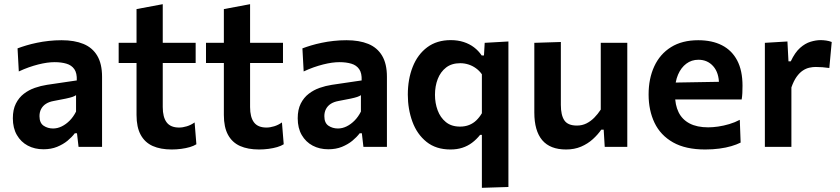

<svg xmlns="http://www.w3.org/2000/svg" viewBox="-20 -703 4020 919"><path d="M188 11.5Q146 11.5 113 -6Q80 -23.5 60.8 -56.8Q41.5 -90 41.5 -137Q41.5 -178.5 56 -207.2Q70.5 -236 94.2 -254.2Q118 -272.5 146.8 -282.5Q175.5 -292.5 205 -297L347.5 -318Q349 -353 335.8 -372Q322.5 -391 298 -398.2Q273.5 -405.5 241.5 -405.5Q224.5 -405.5 204.8 -402.8Q185 -400 163.2 -394.5Q141.5 -389 118 -380.8Q94.5 -372.5 70 -361L64 -471.5Q82.5 -478.5 105.8 -485.5Q129 -492.5 156.5 -498.2Q184 -504 213.8 -507.2Q243.5 -510.5 275 -510.5Q336 -510.5 379.2 -492.8Q422.5 -475 445.5 -436.2Q468.5 -397.5 468.5 -335.5Q468.5 -311.5 468.5 -276Q468.5 -240.5 468.5 -211V-156Q468.5 -119.5 468.5 -81.8Q468.5 -44 468.5 0H356L348.5 -65H338Q324 -46.5 303 -29.2Q282 -12 253.2 -0.2Q224.5 11.5 188 11.5ZM234 -88Q255 -88 275.5 -98Q296 -108 313.8 -126Q331.5 -144 344 -169V-247.5Q337.5 -243 326.8 -239.2Q316 -235.5 295 -231Q274 -226.5 236 -219.5Q214.5 -215.5 199.8 -206Q185 -196.5 177 -181.5Q169 -166.5 169 -147Q169 -114.5 188.8 -101.2Q208.5 -88 234 -88Z M802 12.5Q748.5 12.5 711 -4.2Q673.5 -21 653.5 -57.5Q633.5 -94 633.5 -152.5Q633.5 -189 633.5 -226Q633.5 -263 633.5 -301.8Q633.5 -340.5 633.5 -381Q633.5 -421.5 633.5 -465Q633.5 -519.5 633.5 -565.5Q633.5 -611.5 633.5 -659.5L759 -683Q759 -645 759 -611.2Q759 -577.5 759 -542.5Q759 -507.5 759 -465V-190.5Q759 -142 777.8 -117.2Q796.5 -92.5 837.5 -92.5Q854.5 -92.5 874.2 -98.5Q894 -104.5 911.5 -117L920 -12.5Q907.5 -4.5 888.8 1Q870 6.5 847.5 9.5Q825 12.5 802 12.5ZM548 -401.5V-498H916.5V-401.5Q868.5 -401.5 820 -401.5Q771.5 -401.5 726 -401.5H670.5Z M1220 12.5Q1166.5 12.5 1129 -4.2Q1091.5 -21 1071.5 -57.5Q1051.5 -94 1051.5 -152.5Q1051.5 -189 1051.5 -226Q1051.5 -263 1051.5 -301.8Q1051.5 -340.5 1051.5 -381Q1051.5 -421.5 1051.5 -465Q1051.5 -519.5 1051.5 -565.5Q1051.5 -611.5 1051.5 -659.5L1177 -683Q1177 -645 1177 -611.2Q1177 -577.5 1177 -542.5Q1177 -507.5 1177 -465V-190.5Q1177 -142 1195.8 -117.2Q1214.5 -92.5 1255.5 -92.5Q1272.5 -92.5 1292.2 -98.5Q1312 -104.5 1329.5 -117L1338 -12.5Q1325.5 -4.5 1306.8 1Q1288 6.5 1265.5 9.5Q1243 12.5 1220 12.5ZM966 -401.5V-498H1334.5V-401.5Q1286.5 -401.5 1238 -401.5Q1189.5 -401.5 1144 -401.5H1088.5Z M1551.5 11.5Q1509.5 11.5 1476.5 -6Q1443.5 -23.5 1424.2 -56.8Q1405 -90 1405 -137Q1405 -178.5 1419.5 -207.2Q1434 -236 1457.8 -254.2Q1481.5 -272.5 1510.2 -282.5Q1539 -292.5 1568.5 -297L1711 -318Q1712.5 -353 1699.2 -372Q1686 -391 1661.5 -398.2Q1637 -405.5 1605 -405.5Q1588 -405.5 1568.2 -402.8Q1548.5 -400 1526.8 -394.5Q1505 -389 1481.5 -380.8Q1458 -372.5 1433.5 -361L1427.5 -471.5Q1446 -478.5 1469.2 -485.5Q1492.5 -492.5 1520 -498.2Q1547.5 -504 1577.2 -507.2Q1607 -510.5 1638.5 -510.5Q1699.5 -510.5 1742.8 -492.8Q1786 -475 1809 -436.2Q1832 -397.5 1832 -335.5Q1832 -311.5 1832 -276Q1832 -240.5 1832 -211V-156Q1832 -119.5 1832 -81.8Q1832 -44 1832 0H1719.5L1712 -65H1701.5Q1687.5 -46.5 1666.5 -29.2Q1645.5 -12 1616.8 -0.2Q1588 11.5 1551.5 11.5ZM1597.5 -88Q1618.5 -88 1639 -98Q1659.5 -108 1677.2 -126Q1695 -144 1707.5 -169V-247.5Q1701 -243 1690.2 -239.2Q1679.5 -235.5 1658.5 -231Q1637.5 -226.5 1599.5 -219.5Q1578 -215.5 1563.2 -206Q1548.5 -196.5 1540.5 -181.5Q1532.5 -166.5 1532.5 -147Q1532.5 -114.5 1552.2 -101.2Q1572 -88 1597.5 -88Z M2286.5 196Q2286.5 142 2286.5 90.2Q2286.5 38.5 2286.5 -18.5V-57.5H2278Q2260.5 -35.5 2239.5 -19.8Q2218.5 -4 2193 4.2Q2167.5 12.5 2136 12.5Q2067 12.5 2021.5 -24Q1976 -60.5 1954 -120.5Q1932 -180.5 1932 -250Q1932 -324 1955.5 -383.2Q1979 -442.5 2025 -476.8Q2071 -511 2137.5 -511Q2171 -511 2199 -502Q2227 -493 2248.8 -476.5Q2270.5 -460 2285.5 -437.5H2296.5L2300 -498L2413.5 -504.5Q2413.5 -444 2413.5 -386.2Q2413.5 -328.5 2413.5 -267V-25Q2413.5 37 2413.5 87.5Q2413.5 138 2413.5 192ZM2182 -97Q2206 -97 2225.5 -104.8Q2245 -112.5 2260 -127Q2275 -141.5 2286.5 -161V-347.5Q2274.5 -364.5 2258.2 -376.2Q2242 -388 2222.8 -394.2Q2203.5 -400.5 2183 -400.5Q2142 -400.5 2115.2 -379.8Q2088.5 -359 2075.2 -324.8Q2062 -290.5 2062 -249Q2062 -209.5 2074.8 -175Q2087.5 -140.5 2114 -118.8Q2140.5 -97 2182 -97Z M2689.5 12.5Q2613 12.5 2575.2 -32.2Q2537.5 -77 2537.5 -164.5Q2537.5 -197.5 2537.5 -222Q2537.5 -246.5 2537.5 -272Q2537.5 -320 2537.5 -357.5Q2537.5 -395 2537.5 -428.5Q2537.5 -462 2537.5 -498L2664.5 -502Q2664.5 -448.5 2664.5 -396.2Q2664.5 -344 2664.5 -287V-201Q2664.5 -152 2681.2 -127Q2698 -102 2741.5 -102Q2766 -102 2786.8 -112.2Q2807.5 -122.5 2824.5 -139.8Q2841.5 -157 2855.5 -178.5V-287Q2855.5 -344 2855.5 -394.2Q2855.5 -444.5 2855.5 -498H2982.5Q2982.5 -444.5 2982.5 -392.2Q2982.5 -340 2982.5 -272V-217Q2982.5 -155 2982.5 -104.5Q2982.5 -54 2982.5 0H2874.5L2869.5 -82.5H2858Q2841.5 -58.5 2817.5 -36.8Q2793.5 -15 2761.5 -1.2Q2729.5 12.5 2689.5 12.5Z M3355.5 12.5Q3261.5 12.5 3201.5 -21.5Q3141.5 -55.5 3113 -115Q3084.5 -174.5 3084.5 -251Q3084.5 -327 3111.8 -385.8Q3139 -444.5 3192 -477.5Q3245 -510.5 3322 -510.5Q3388.5 -510.5 3435.8 -486.2Q3483 -462 3508.5 -413.8Q3534 -365.5 3534 -292.5Q3534 -273 3533.2 -257.5Q3532.5 -242 3530 -227L3419.5 -271.5Q3420.5 -278.5 3421 -285.8Q3421.5 -293 3421.5 -299.5Q3421.5 -354.5 3394 -385.8Q3366.5 -417 3323 -417Q3290 -417 3265 -398.2Q3240 -379.5 3225.5 -346Q3211 -312.5 3211 -268.5V-249Q3211 -200.5 3228 -165.8Q3245 -131 3280.5 -112.2Q3316 -93.5 3370 -93.5Q3391 -93.5 3417.2 -97.2Q3443.5 -101 3470.5 -109Q3497.5 -117 3521 -129.5L3525 -20.5Q3506 -11 3480.5 -3.5Q3455 4 3423.5 8.2Q3392 12.5 3355.5 12.5ZM3134.5 -227V-306.5L3455 -312L3530 -283.5V-227Z M3641 0Q3641 -54 3641 -104.5Q3641 -155 3641 -217V-267Q3641 -323.5 3641 -381.5Q3641 -439.5 3641 -498L3749 -504.5L3754 -409.5H3765Q3785 -452 3809.5 -473.8Q3834 -495.5 3859.8 -503.2Q3885.5 -511 3908 -511Q3920 -511 3934.2 -509Q3948.5 -507 3961 -502L3949.5 -377.5Q3931.5 -380 3916.8 -381.2Q3902 -382.5 3884 -382.5Q3870 -382.5 3854 -379Q3838 -375.5 3822.5 -365.2Q3807 -355 3793 -335.5Q3779 -316 3768 -284.5V-210.5Q3768 -153.5 3768 -103.8Q3768 -54 3768 0Z"/></svg>

Font: Commissioner Thin SemiBold
Style: Regular
Weight: 600
Version: Version 1.000